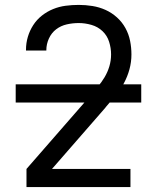

<svg xmlns="http://www.w3.org/2000/svg" viewBox="-20 -763 640 783"><path d="M88 0V-74L347 -371Q362 -390 378 -408.5Q394 -427 406.5 -448Q419 -469 426 -492.5Q433 -516 433 -541Q433 -567 425 -592.5Q417 -618 398 -636Q379 -654 353 -661.5Q327 -669 301 -669Q276 -669 252 -663.5Q228 -658 209 -643.5Q190 -629 179.5 -606Q169 -583 169 -559Q169 -558 169 -557.5Q169 -557 169 -557H86Q86 -558 86 -558.5Q86 -559 86 -560Q86 -587 93.5 -612.5Q101 -638 115.5 -660.5Q130 -683 151 -699.5Q172 -716 196.5 -726Q221 -736 247.5 -739.5Q274 -743 301 -743Q329 -743 357 -738.5Q385 -734 410.5 -722.5Q436 -711 457 -692Q478 -673 491.5 -648.5Q505 -624 510.5 -596.5Q516 -569 516 -541Q516 -510 508 -480.5Q500 -451 485.5 -424Q471 -397 451.5 -373.5Q432 -350 412 -327L411 -325Q410 -325 409.5 -324.5Q409 -324 409 -323L192 -74H512V0ZM44 -345V-419H556V-345Z"/></svg>

Font: Iosevka Meiseki Sans
Style: Regular
Weight: 400
Monospace: yes
Designer: Belleve Invis
Foundry: Belleve Invis
Version: Version 11.2.6; ttfautohint (v1.8.4)